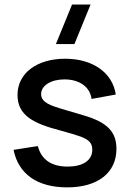

<svg xmlns="http://www.w3.org/2000/svg" viewBox="-20 -815 576 850"><path d="M309.5 -620 381 -795H299L227.5 -620ZM277.5 14.5C413 14.5 495.5 -50 495.5 -156C495.5 -230.5 456 -272.5 354.5 -303C316 -314.5 281 -325 253 -333C205.5 -347.5 162 -361 162 -398.5C162 -436.5 206 -463.5 265 -463.5C332 -463.5 378 -430.5 385.5 -377L492.5 -396.5C478.5 -493 391 -555 268.5 -555C142.5 -555 57.5 -490.5 57.5 -394.5C57.5 -304 128.5 -268 246.5 -237.5C287.5 -226.5 319.5 -216.5 338 -210C378 -194.5 388.5 -178.5 388.5 -151.5C388.5 -104.5 346 -77.5 279.5 -77.5C208 -77.5 163 -108 147.5 -168.5L40 -151.5C62 -43.5 146 14.5 277.5 14.5Z"/></svg>

Font: Vela Sans SemBd
Style: Regular
Weight: 600
Designer: Principal design: Mikhail Sharanda - project Manrope.
Design modification: Ravid Balaliev
Foundry: Mikhail Sharanda
Version: Version 1.001